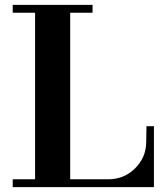

<svg xmlns="http://www.w3.org/2000/svg" viewBox="-20 -768 690 788"><path d="M32.2 0V-32.2H124V-715.8H32.2V-748H359.9V-715.8H268.1V-32.2H424.8Q488.8 -32.2 534.2 -76.9Q579.6 -121.6 580.1 -185.1L581.1 -250H611.8V0Z"/></svg>

Font: Fin Serif Display
Style: Italic
Weight: 400
Designer: J. Blake Harris
Version: Version 1.006;FEAKit 1.0